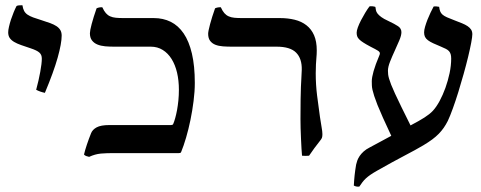

<svg xmlns="http://www.w3.org/2000/svg" viewBox="-20 -583 1831 731"><path d="M65.4 -563Q67.4 -549.8 71.8 -541.5Q76.2 -533.2 84.7 -527.3Q93.3 -521.5 106.4 -516.6Q119.6 -511.7 138.7 -505.9Q157.2 -500 171.4 -494.9Q185.5 -489.7 195.3 -483.2Q205.1 -476.6 210 -468Q214.8 -459.5 214.8 -447.3Q214.8 -418 199.5 -363.3Q184.1 -308.6 150.9 -229.5Q132.3 -233.4 117.7 -241.2Q122.6 -258.8 126.5 -276.4Q130.4 -293.9 133.3 -309.6Q136.2 -325.2 137.7 -338.1Q139.2 -351.1 139.2 -359.4Q139.2 -367.2 137 -372.8Q134.8 -378.4 129.9 -382.8Q125 -387.2 116.9 -391.1Q108.9 -395 97.2 -398.9Q76.7 -405.8 60.5 -411.4Q44.4 -417 33.4 -423.6Q22.5 -430.2 16.8 -438.7Q11.2 -447.3 11.2 -460Q11.2 -468.3 14.2 -481.2Q17.1 -494.1 21.7 -508.3Q26.4 -522.5 32 -536.1Q37.6 -549.8 43 -560.1Q46.9 -562.5 53.5 -562.7Q60.1 -563 65.4 -563Z M369.6 -555.2Q376 -541 383.1 -533Q390.1 -524.9 399.4 -520.8Q408.7 -516.6 420.9 -515.4Q433.1 -514.2 449.7 -514.2H565.4Q601.1 -514.2 629.9 -500Q658.7 -485.8 679.2 -455.8Q699.7 -425.8 710.7 -378.9Q721.7 -332 721.7 -267.1Q721.7 -234.9 717 -198.2Q712.4 -161.6 705.1 -126.2Q697.8 -90.8 688.5 -59.1Q679.2 -27.3 669.9 -4.9Q668.5 -1.5 666.3 -0.7Q664.1 0 660.2 0H421.9Q403.3 0 389.4 0.2Q375.5 0.5 363.8 1.7Q352.1 2.9 341.6 5.9Q331.1 8.8 319.3 14.2Q314 13.2 308.6 11.2Q303.2 9.3 299.8 5.4Q303.7 -11.2 310.8 -32.5Q317.9 -53.7 326.7 -75.7Q332 -89.4 347.9 -98.1Q363.8 -106.9 397 -106.9H631.3Q637.2 -106.9 639.2 -110.4Q643.1 -119.1 647 -133.1Q650.9 -147 654.1 -164.1Q657.2 -181.2 659.2 -200.9Q661.1 -220.7 661.1 -241.2Q661.1 -276.4 654.1 -306.4Q647 -336.4 633.3 -358.4Q619.6 -380.4 599.6 -392.8Q579.6 -405.3 554.2 -405.3H414.6Q397 -405.3 380.4 -406.7Q363.8 -408.2 350.8 -413.6Q337.9 -418.9 330.1 -429.2Q322.3 -439.5 322.3 -456.5Q322.3 -460.9 324 -470.2Q325.7 -479.5 329.1 -491.9Q332.5 -504.4 337.2 -519.8Q341.8 -535.2 347.7 -551.3Q352.5 -553.7 358.4 -554.7Q364.3 -555.7 369.6 -555.2Z M820.8 -555.2Q827.1 -541 834.2 -533Q841.3 -524.9 850.6 -520.8Q859.9 -516.6 872.1 -515.4Q884.3 -514.2 900.9 -514.2H1045.4Q1076.2 -514.2 1102.1 -507.8Q1127.9 -501.5 1146.7 -486.8Q1165.5 -472.2 1175.8 -448.7Q1186 -425.3 1186 -391.1Q1186 -377 1184.6 -362.3Q1183.6 -351.1 1182.9 -337.6Q1182.1 -324.2 1182.1 -303.7Q1182.1 -260.7 1187.3 -219Q1192.4 -177.2 1198.2 -137.7Q1201.2 -117.2 1204.3 -99.6Q1207.5 -82 1207.5 -72.3Q1207.5 -63 1205.6 -58.1Q1203.6 -53.2 1198.7 -47.4Q1188 -34.2 1176.8 -18.8Q1165.5 -3.4 1156.7 9.8Q1143.1 11.2 1129.9 9.8Q1128.9 0.5 1127.9 -17.1Q1127 -34.7 1126 -54.9Q1125 -75.2 1124.5 -95.2Q1124 -115.2 1124 -129.9Q1124 -175.8 1124.5 -204.3Q1125 -232.9 1125.7 -252.2Q1126.5 -271.5 1127.4 -285.6Q1128.4 -299.8 1128.9 -317.4Q1129.9 -359.9 1107.4 -382.6Q1085 -405.3 1033.2 -405.3H862.8Q845.2 -405.3 828.9 -406.5Q812.5 -407.7 800 -412.6Q787.6 -417.5 780 -427.5Q772.5 -437.5 772.5 -454.6Q772.5 -459 774.4 -468.5Q776.4 -478 779.8 -491Q783.2 -503.9 788.1 -519.5Q793 -535.2 798.8 -551.3Q803.7 -553.7 809.6 -554.7Q815.4 -555.7 820.8 -555.2Z M1651.9 -557.1Q1653.3 -546.4 1656 -539.6Q1658.7 -532.7 1664.8 -527.3Q1670.9 -522 1681.9 -517.1Q1692.9 -512.2 1710.9 -505.4Q1726.6 -499.5 1739 -494.4Q1751.5 -489.3 1760.3 -483.4Q1769 -477.5 1773.7 -470.2Q1778.3 -462.9 1778.3 -452.6Q1778.3 -442.9 1773.9 -419.7Q1769.5 -396.5 1762.2 -366.2Q1754.9 -335.9 1745.1 -301Q1735.4 -266.1 1725.1 -232.9Q1714.8 -199.7 1704.3 -170.7Q1693.8 -141.6 1685.1 -123Q1677.7 -108.4 1669.4 -96.4Q1661.1 -84.5 1650.4 -73.5Q1639.6 -62.5 1625.5 -52Q1611.3 -41.5 1591.8 -29.8Q1577.1 -21 1559.6 -11.5Q1542 -2 1520.3 9.5Q1498.5 21 1472.9 34.9Q1447.3 48.8 1416.5 66.4Q1400.9 75.2 1390.6 82.3Q1380.4 89.4 1373 96.2Q1365.7 103 1359.9 110.6Q1354 118.2 1348.1 127.4Q1336.9 128.9 1327.1 123.5Q1327.6 112.8 1328.4 103.3Q1329.1 93.8 1330.1 84.5Q1331.1 75.2 1332.5 65.2Q1334 55.2 1335.9 43.5Q1337.4 36.6 1340.3 28.3Q1343.3 20 1349.1 11.2Q1355 2.4 1364.3 -6.1Q1373.5 -14.6 1388.2 -22Q1411.6 -34.2 1431.4 -45.2Q1451.2 -56.2 1469.7 -65.9Q1451.2 -105.5 1438.2 -134.3Q1425.3 -163.1 1417.2 -183.3Q1409.2 -203.6 1404.8 -217.3Q1400.4 -231 1398.2 -240.7Q1396 -250.5 1395.8 -258.1Q1395.5 -265.6 1395.5 -273.9Q1395.5 -287.6 1402.3 -312Q1409.2 -336.4 1424.3 -372.1Q1426.3 -376.5 1426.3 -379.9Q1426.3 -385.3 1418.7 -390.1Q1411.1 -395 1390.6 -405.3Q1374 -414.1 1363.8 -420.7Q1353.5 -427.2 1347.7 -433.1Q1341.8 -439 1339.8 -445.1Q1337.9 -451.2 1337.9 -458.5Q1337.9 -466.3 1342.5 -479Q1347.2 -491.7 1354.5 -505.9Q1361.8 -520 1370.4 -534.2Q1378.9 -548.3 1386.7 -558.6Q1387.7 -559.1 1390.9 -559.3Q1394 -559.6 1397.7 -559.1Q1401.4 -558.6 1404.5 -558.1Q1407.7 -557.6 1409.2 -556.6Q1410.2 -549.8 1411.4 -543.7Q1412.6 -537.6 1417.5 -531.2Q1422.4 -524.9 1431.6 -518.1Q1440.9 -511.2 1458 -503.4Q1482.9 -491.7 1495.6 -483.2Q1508.3 -474.6 1508.3 -460.4Q1508.3 -447.8 1500.2 -429Q1492.2 -410.2 1482.7 -389.4Q1473.1 -368.7 1465.1 -348.4Q1457 -328.1 1457 -313.5Q1457 -306.2 1457.8 -299.6Q1458.5 -293 1461.2 -283.7Q1463.9 -274.4 1469.2 -260.7Q1474.6 -247.1 1484.1 -226.3Q1493.7 -205.6 1508.1 -176Q1522.5 -146.5 1543 -105.5Q1560.1 -114.7 1573 -121.8Q1585.9 -128.9 1595.9 -135.5Q1606 -142.1 1613.8 -148.2Q1621.6 -154.3 1628.4 -161.6Q1641.1 -175.3 1653.6 -198.2Q1666 -221.2 1675.8 -248.3Q1685.5 -275.4 1691.7 -304.4Q1697.8 -333.5 1697.8 -359.9Q1697.8 -370.1 1695.8 -376.7Q1693.8 -383.3 1689.5 -388.2Q1685.1 -393.1 1677.5 -397Q1669.9 -400.9 1659.2 -405.3Q1641.6 -412.6 1629.4 -418.2Q1617.2 -423.8 1609.4 -429.7Q1601.6 -435.5 1598.1 -442.6Q1594.7 -449.7 1594.7 -459.5Q1594.7 -468.8 1598.4 -481.4Q1602.1 -494.1 1607.4 -507.8Q1612.8 -521.5 1619.1 -534.7Q1625.5 -547.9 1630.9 -558.1Q1635.7 -559.1 1641.1 -558.6Q1646.5 -558.1 1651.9 -557.1Z"/></svg>

Font: Federov2
Style: Regular
Weight: 400
Designer: Olexa M. Volochay | Cyreal.org
Foundry: Olexa M. Volochay | Cyreal.org
Version: Version 1.000